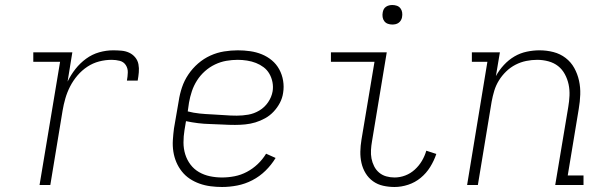

<svg xmlns="http://www.w3.org/2000/svg" viewBox="-20 -739 2440 767"><path d="M138 0 220 -492H113V-530H269L250 -413Q263 -440 281.5 -463.5Q300 -487 324 -504.5Q348 -522 376 -530Q404 -538 432 -538Q449 -538 465.5 -536.5Q482 -535 496 -528.5Q510 -522 520 -510Q530 -498 533 -482.5Q536 -467 534.5 -450Q533 -433 530 -417H487Q490 -433 490.5 -449.5Q491 -466 482.5 -479Q474 -492 458.5 -496Q443 -500 426 -500Q401 -500 376 -493.5Q351 -487 329 -472.5Q307 -458 289.5 -437.5Q272 -417 260 -393.5Q248 -370 241 -345.5Q234 -321 230 -297L181 0Z M867 8Q844 8 821 5Q798 2 777 -5.5Q756 -13 738 -25Q720 -37 706.5 -54Q693 -71 684.5 -91Q676 -111 672.5 -133.5Q669 -156 670.5 -179.5Q672 -203 675 -226L694 -336Q698 -363 707 -390Q716 -417 732.5 -441.5Q749 -466 771.5 -485.5Q794 -505 820.5 -517Q847 -529 875 -533.5Q903 -538 930 -538Q955 -538 979.5 -534.5Q1004 -531 1026 -522Q1048 -513 1066 -498Q1084 -483 1095.5 -462Q1107 -441 1111 -416.5Q1115 -392 1111 -368Q1108 -347 1098 -328Q1088 -309 1073 -293Q1058 -277 1039 -266.5Q1020 -256 1000 -250Q980 -244 959.5 -242Q939 -240 919 -240Q894 -240 869 -241.5Q844 -243 819.5 -243.5Q795 -244 771 -247Q747 -250 723 -255L717 -219Q713 -195 713 -170Q713 -145 720 -122.5Q727 -100 741 -81.5Q755 -63 775 -51.5Q795 -40 818.5 -35Q842 -30 867 -30Q892 -30 917.5 -35Q943 -40 966.5 -52.5Q990 -65 1009.5 -83.5Q1029 -102 1043 -125L1081 -108Q1064 -80 1040.5 -57Q1017 -34 988 -19Q959 -4 928 2Q897 8 867 8ZM926 -277Q949 -277 972 -281Q995 -285 1016 -297.5Q1037 -310 1051 -330.5Q1065 -351 1069 -374Q1072 -392 1068.5 -410.5Q1065 -429 1056 -444.5Q1047 -460 1033 -470.5Q1019 -481 1002.5 -487.5Q986 -494 967 -497Q948 -500 930 -500Q907 -500 884 -496Q861 -492 839 -481.5Q817 -471 798.5 -454.5Q780 -438 767 -417.5Q754 -397 746.5 -374.5Q739 -352 735 -329L730 -294Q753 -288 777.5 -285.5Q802 -283 827 -282Q852 -281 876.5 -279Q901 -277 926 -277Z M1556 8Q1533 8 1510.5 3Q1488 -2 1470 -15Q1452 -28 1440.5 -47Q1429 -66 1424 -88Q1419 -110 1419.5 -133.5Q1420 -157 1424 -181L1476 -492H1302V-530H1525L1466 -174Q1463 -157 1462 -139.5Q1461 -122 1464 -106Q1467 -90 1474.5 -75Q1482 -60 1494.5 -49.5Q1507 -39 1523 -34.5Q1539 -30 1556 -30Q1578 -30 1599 -38Q1620 -46 1637 -61.5Q1654 -77 1665.5 -96.5Q1677 -116 1683 -137L1723 -124Q1714 -97 1698.5 -72Q1683 -47 1660.5 -28.5Q1638 -10 1610.5 -1Q1583 8 1556 8ZM1547 -641Q1538 -641 1529.5 -644Q1521 -647 1515.5 -654Q1510 -661 1508.5 -670.5Q1507 -680 1509 -690Q1510 -696 1513 -702Q1516 -708 1522 -712Q1528 -716 1534.5 -717.5Q1541 -719 1547 -719Q1557 -719 1565.5 -716Q1574 -713 1579.5 -706Q1585 -699 1586.5 -689.5Q1588 -680 1586 -670Q1585 -664 1581.5 -658Q1578 -652 1572.5 -648Q1567 -644 1560.5 -642.5Q1554 -641 1547 -641Z M1846 0 1927 -492H1865V-530H1977L1961 -435Q1974 -459 1993 -479.5Q2012 -500 2035 -513.5Q2058 -527 2084 -532.5Q2110 -538 2135 -538Q2164 -538 2191 -531Q2218 -524 2239.5 -507.5Q2261 -491 2274 -467.5Q2287 -444 2293 -417Q2299 -390 2298 -361.5Q2297 -333 2292 -304L2248 -38H2311V0H2198L2250 -311Q2254 -334 2255 -357Q2256 -380 2251.5 -401.5Q2247 -423 2236.5 -442.5Q2226 -462 2209.5 -475Q2193 -488 2171 -494Q2149 -500 2126 -500Q2104 -500 2082 -495.5Q2060 -491 2039.5 -480.5Q2019 -470 2002 -453.5Q1985 -437 1973 -417.5Q1961 -398 1954.5 -376.5Q1948 -355 1944 -333L1889 0Z"/></svg>

Font: Iosevka Curly Slab XLtEx
Style: Italic
Weight: 200
Width: 7
Italic angle: -9°
Monospace: yes
Designer: Belleve Invis
Foundry: Belleve Invis
Version: Version 11.1.0; ttfautohint (v1.8.3)